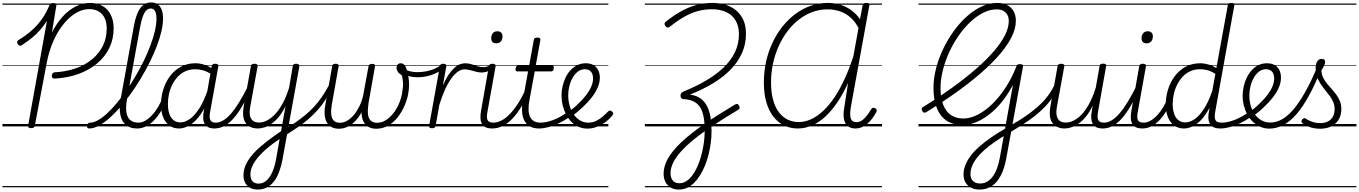

<svg xmlns="http://www.w3.org/2000/svg" viewBox="-20 -1039 11168 1578"><path d="M430 -393Q417 -393 411 -399.5Q405 -406 406 -420Q408 -432 414 -438Q420 -444 431 -445Q525 -450 603 -477.5Q681 -505 738 -552.5Q795 -600 826 -663.5Q857 -727 857 -803Q857 -880 819 -922Q781 -964 713 -964Q669 -964 625.5 -943.5Q582 -923 541.5 -884Q501 -845 466 -790.5Q431 -736 405 -668.5Q379 -601 364 -522L266 -5Q264 4 257.5 9Q251 14 236 14Q222 14 215.5 9Q209 4 211 -6L366 -868Q341 -828 310.5 -793Q280 -758 242 -727.5Q204 -697 158 -667Q148 -661 140 -664Q132 -667 125 -678Q119 -690 121.5 -698Q124 -706 134 -711Q194 -747 241.5 -789.5Q289 -832 325 -883Q361 -934 386 -996Q391 -1005 398.5 -1009.5Q406 -1014 419 -1014Q432 -1014 438.5 -1009Q445 -1004 443 -993L407 -772Q446 -849 496 -903.5Q546 -958 603.5 -986.5Q661 -1015 721 -1015Q780 -1015 823.5 -989.5Q867 -964 890.5 -917Q914 -870 914 -806Q914 -718 878.5 -645Q843 -572 778 -517.5Q713 -463 624.5 -431Q536 -399 430 -393ZM0 490H867V500H0ZM0 -20H867V0H0ZM0 -505H867V-500H0ZM0 -1010H867V-1000H0Z M713 17Q702 17 697.5 9.5Q693 2 694.5 -7Q696 -16 702.5 -23.5Q709 -31 721 -31Q750 -31 785.5 -51Q821 -71 860 -107Q899 -143 939.5 -191.5Q980 -240 1019.5 -297Q1059 -354 1096 -416.5Q1133 -479 1163.5 -542.5Q1194 -606 1217 -667.5Q1240 -729 1253 -785Q1266 -841 1266 -887Q1266 -898 1274 -904Q1282 -910 1293 -910Q1304 -910 1312 -904Q1320 -898 1320 -887Q1320 -840 1306.5 -781.5Q1293 -723 1268 -658Q1243 -593 1209.5 -526Q1176 -459 1136.5 -393Q1097 -327 1053 -266Q1009 -205 964 -153.5Q919 -102 874.5 -64Q830 -26 789 -4.5Q748 17 713 17ZM1106 17Q1051 17 1016 -11Q981 -39 969.5 -93.5Q958 -148 972 -227L1080 -823Q1098 -924 1132.5 -971.5Q1167 -1019 1222 -1019Q1255 -1019 1277 -1002.5Q1299 -986 1309.5 -957Q1320 -928 1320 -887Q1320 -875 1312 -868.5Q1304 -862 1293 -862Q1282 -862 1274 -868.5Q1266 -875 1266 -887Q1266 -913 1261 -931Q1256 -949 1245.5 -959Q1235 -969 1218 -969Q1198 -969 1182 -953Q1166 -937 1153.5 -903Q1141 -869 1131 -814L1023 -220Q1012 -154 1019.5 -112.5Q1027 -71 1052 -51Q1077 -31 1116 -31Q1127 -31 1132 -23.5Q1137 -16 1135.5 -7Q1134 2 1126.5 9.5Q1119 17 1106 17ZM837 490H1231V500H837ZM837 -20H1231V0H837ZM837 -505H1231V-500H837ZM837 -1010H1231V-1000H837Z M1106 17Q1095 17 1090 9.5Q1085 2 1086 -7Q1087 -16 1095 -23.5Q1103 -31 1117 -31Q1146 -31 1174.5 -47.5Q1203 -64 1230 -93Q1257 -122 1280 -161Q1303 -200 1320 -246Q1323 -256 1332 -257Q1341 -258 1348 -252Q1355 -246 1352 -236Q1335 -183 1309.5 -137Q1284 -91 1252.5 -56.5Q1221 -22 1184 -2.5Q1147 17 1106 17ZM1231 490V500ZM1231 -20V0ZM1231 -505V-500ZM1231 -1010V-1000Z M1451 17Q1406 17 1373 -6.5Q1340 -30 1321.5 -74.5Q1303 -119 1303 -181Q1303 -228 1314.5 -276Q1326 -324 1348.5 -367.5Q1371 -411 1405 -445Q1439 -479 1484.5 -499Q1530 -519 1586 -519Q1624 -519 1662 -506Q1700 -493 1734 -469L1727 -422Q1685 -451 1650.5 -460.5Q1616 -470 1584 -470Q1541 -470 1505 -454Q1469 -438 1442 -409.5Q1415 -381 1396.5 -344.5Q1378 -308 1369 -267Q1360 -226 1360 -184Q1360 -140 1371 -106Q1382 -72 1405 -52.5Q1428 -33 1463 -33Q1501 -33 1541.5 -62Q1582 -91 1620 -151.5Q1658 -212 1690 -307L1707 -260Q1671 -158 1627.5 -97Q1584 -36 1538.5 -9.5Q1493 17 1451 17ZM1741 17Q1714 17 1694.5 8Q1675 -1 1664 -18.5Q1653 -36 1650.5 -61.5Q1648 -87 1654 -120L1720 -495Q1723 -506 1729.5 -510.5Q1736 -515 1749 -515Q1765 -515 1770.5 -509Q1776 -503 1774 -492L1707 -120Q1698 -73 1709 -52Q1720 -31 1752 -31Q1761 -31 1765.5 -23.5Q1770 -16 1768.5 -7Q1767 2 1760.5 9.5Q1754 17 1741 17ZM1231 490H1866V500H1231ZM1231 -20H1866V0H1231ZM1231 -505H1866V-500H1231ZM1231 -1010H1866V-1000H1231Z M1741 17Q1730 17 1725 9.5Q1720 2 1721 -7Q1722 -16 1730 -23.5Q1738 -31 1752 -31Q1783 -31 1814 -49Q1845 -67 1877.5 -104Q1910 -141 1944.5 -197Q1979 -253 2017 -328Q2022 -338 2031 -337.5Q2040 -337 2046 -330Q2052 -323 2047 -312Q2008 -230 1971.5 -168Q1935 -106 1898.5 -65Q1862 -24 1823 -3.5Q1784 17 1741 17ZM1866 490V500ZM1866 -20V0ZM1866 -505V-500ZM1866 -1010V-1000Z M2097 519Q2043 519 2012 487Q1981 455 1981 403Q1981 365 1994.5 329.5Q2008 294 2033 259Q2058 224 2094.5 190Q2131 156 2176 121Q2195 107 2214 93Q2233 79 2252 65.5Q2271 52 2290 39L2327 -168Q2302 -116 2273 -80.5Q2244 -45 2214 -23.5Q2184 -2 2154.5 7.5Q2125 17 2099 17Q2057 17 2026.5 -2Q1996 -21 1984 -61Q1972 -101 1983 -165L2042 -495Q2044 -506 2050.5 -510.5Q2057 -515 2071 -515Q2086 -515 2092.5 -509.5Q2099 -504 2097 -493L2037 -164Q2029 -122 2034 -92.5Q2039 -63 2057.5 -47.5Q2076 -32 2110 -32Q2140 -32 2172.5 -48Q2205 -64 2238 -97.5Q2271 -131 2301.5 -186Q2332 -241 2356 -318L2386 -495Q2388 -506 2394.5 -510.5Q2401 -515 2415 -515Q2430 -515 2436 -509Q2442 -503 2440 -492L2302 271Q2291 329 2273.5 375Q2256 421 2231 453Q2206 485 2173 502Q2140 519 2097 519ZM2105 470Q2141 470 2169 446Q2197 422 2217.5 376.5Q2238 331 2249 269L2278 104Q2265 112 2251.5 121.5Q2238 131 2224.5 141Q2211 151 2198 161Q2159 192 2129.5 222Q2100 252 2079.5 281Q2059 310 2048.5 338.5Q2038 367 2038 397Q2038 419 2045.5 435.5Q2053 452 2068 461Q2083 470 2105 470ZM1866 490H2531V500H1866ZM1866 -20H2531V0H1866ZM1866 -505H2531V-500H1866ZM1866 -1010H2531V-1000H1866Z M2329 71Q2322 76 2316 71.5Q2310 67 2307 58.5Q2304 50 2305.5 41Q2307 32 2315 28Q2365 -3 2408 -32.5Q2451 -62 2489 -93.5Q2527 -125 2560.5 -161Q2594 -197 2624.5 -241Q2655 -285 2684 -340Q2690 -352 2698.5 -351.5Q2707 -351 2712 -343Q2717 -335 2712 -324Q2685 -266 2655 -219.5Q2625 -173 2590 -134Q2555 -95 2515 -60.5Q2475 -26 2428.5 6Q2382 38 2329 71ZM2531 490V500ZM2531 -20V0ZM2531 -505V-500ZM2531 -1010V-1000Z M2766 19Q2730 19 2705 5.5Q2680 -8 2666 -33Q2652 -58 2648.5 -93Q2645 -128 2653 -172L2710 -495Q2712 -506 2718.5 -510.5Q2725 -515 2739 -515Q2754 -515 2759.5 -509.5Q2765 -504 2763 -494L2706 -173Q2699 -131 2702.5 -98.5Q2706 -66 2723 -48Q2740 -30 2774 -30Q2805 -30 2834.5 -47.5Q2864 -65 2889.5 -96Q2915 -127 2934.5 -167Q2954 -207 2964 -251L3009 -495Q3011 -505 3018 -509.5Q3025 -514 3038 -514Q3053 -514 3058.5 -509Q3064 -504 3062 -493L3010 -199Q3004 -159 3003 -128Q3002 -97 3010 -75Q3018 -53 3035 -41.5Q3052 -30 3080 -30Q3118 -30 3151.5 -51.5Q3185 -73 3213 -108.5Q3241 -144 3260 -189Q3279 -234 3286 -281Q3294 -326 3292 -359.5Q3290 -393 3283 -420Q3260 -433 3249.5 -449Q3239 -465 3239 -482Q3239 -497 3248 -508Q3257 -519 3273 -519Q3295 -519 3308.5 -499Q3322 -479 3327 -443Q3334 -425 3338 -399Q3342 -373 3342 -343Q3342 -313 3337 -281Q3329 -227 3306.5 -174Q3284 -121 3250 -77Q3216 -33 3171 -7Q3126 19 3072 19Q3035 19 3008.5 4Q2982 -11 2967 -41Q2952 -71 2951 -116Q2929 -74 2900 -44Q2871 -14 2837 2.5Q2803 19 2766 19ZM2531 490H3419V500H2531ZM2531 -20H3419V0H2531ZM2531 -505H3419V-500H2531ZM2531 -1010H3419V-1000H2531Z M3412 -404Q3374 -404 3344.5 -412Q3315 -420 3288 -436Q3280 -441 3279 -448.5Q3278 -456 3282.5 -463Q3287 -470 3293.5 -472.5Q3300 -475 3306 -471Q3325 -459 3351.5 -452.5Q3378 -446 3412 -446Q3448 -446 3484 -453Q3520 -460 3551.5 -473.5Q3583 -487 3603 -505Q3610 -512 3618 -508Q3626 -504 3628.5 -494Q3631 -484 3620 -475Q3580 -440 3524 -422Q3468 -404 3412 -404ZM3418 490V500ZM3418 -20V0ZM3418 -505V-500ZM3418 -1010V-1000Z M3530 15Q3518 15 3511.5 10Q3505 5 3507 -6L3595 -495Q3597 -506 3603.5 -510.5Q3610 -515 3623 -515Q3638 -515 3644 -509.5Q3650 -504 3648 -493L3620 -336Q3643 -390 3667 -425Q3691 -460 3714 -481Q3737 -502 3759.5 -510.5Q3782 -519 3803 -519Q3814 -519 3819 -511.5Q3824 -504 3822.5 -494Q3821 -484 3814.5 -476.5Q3808 -469 3796 -469Q3772 -469 3745.5 -451.5Q3719 -434 3692 -398Q3665 -362 3639.5 -307Q3614 -252 3591 -178L3560 -4Q3558 6 3551 10.5Q3544 15 3530 15ZM3419 490H3823V500H3419ZM3419 -20H3823V0H3419ZM3419 -505H3823V-500H3419ZM3419 -1010H3823V-1000H3419Z M3940 -443Q3917 -443 3892.5 -449.5Q3868 -456 3844 -462.5Q3820 -469 3796 -469Q3785 -469 3780.5 -476.5Q3776 -484 3776.5 -494Q3777 -504 3784 -511.5Q3791 -519 3803 -519Q3831 -519 3855.5 -511Q3880 -503 3904 -495Q3928 -487 3951 -487Q3966 -487 3979 -490.5Q3992 -494 4005 -502Q4013 -507 4019.5 -502Q4026 -497 4027.5 -488Q4029 -479 4021 -473Q4000 -456 3979.5 -449.5Q3959 -443 3940 -443ZM3823 490V500ZM3823 -20V0ZM3823 -505V-500ZM3823 -1010V-1000Z M4023 17Q3994 17 3973.5 8Q3953 -1 3942 -19.5Q3931 -38 3929 -64Q3927 -90 3933 -125L3998 -495Q4001 -506 4007.5 -510.5Q4014 -515 4027 -515Q4042 -515 4048.5 -509.5Q4055 -504 4053 -493L3987 -124Q3977 -76 3986.5 -53.5Q3996 -31 4034 -31Q4044 -31 4048.5 -23.5Q4053 -16 4051.5 -7Q4050 2 4043 9.5Q4036 17 4023 17ZM4059 -683Q4039 -683 4028 -693.5Q4017 -704 4017 -725Q4017 -749 4030 -765.5Q4043 -782 4068 -782Q4087 -782 4098.5 -771.5Q4110 -761 4110 -740Q4110 -716 4097 -699.5Q4084 -683 4059 -683ZM3823 490H4148V500H3823ZM3823 -20H4148V0H3823ZM3823 -505H4148V-500H3823ZM3823 -1010H4148V-1000H3823Z M4023 17Q4012 17 4007 9.5Q4002 2 4003 -7Q4004 -16 4012 -23.5Q4020 -31 4034 -31Q4065 -31 4098 -47Q4131 -63 4164.5 -96Q4198 -129 4232.5 -181Q4267 -233 4301 -305Q4307 -316 4316 -315Q4325 -314 4330.5 -306.5Q4336 -299 4331 -289Q4295 -209 4258.5 -151.5Q4222 -94 4184 -56.5Q4146 -19 4106 -1Q4066 17 4023 17ZM4148 490V500ZM4148 -20V0ZM4148 -505V-500ZM4148 -1010V-1000Z M4411 17Q4367 17 4337.5 1Q4308 -15 4291 -45.5Q4274 -76 4271 -118.5Q4268 -161 4277 -215L4320 -452H4233Q4222 -452 4219 -458Q4216 -464 4217 -476Q4220 -489 4225 -494.5Q4230 -500 4241 -500H4329L4367 -710Q4369 -721 4375.5 -725.5Q4382 -730 4396 -730Q4411 -730 4417 -724.5Q4423 -719 4421 -709L4383 -500H4516Q4527 -500 4530 -494Q4533 -488 4531 -476Q4529 -463 4523.5 -457.5Q4518 -452 4508 -452H4375L4332 -220Q4323 -174 4324 -138.5Q4325 -103 4336.5 -79Q4348 -55 4369.5 -43Q4391 -31 4421 -31Q4431 -31 4435.5 -23.5Q4440 -16 4439 -7Q4438 2 4431 9.5Q4424 17 4411 17ZM4148 490H4536V500H4148ZM4148 -20H4536V0H4148ZM4148 -505H4536V-500H4148ZM4148 -1010H4536V-1000H4148Z M4410 17Q4398 17 4393.5 9.5Q4389 2 4391 -7Q4393 -16 4401 -23.5Q4409 -31 4422 -31Q4470 -31 4528.5 -53.5Q4587 -76 4646 -119Q4653 -124 4660 -121Q4667 -118 4671 -110.5Q4675 -103 4674.5 -94.5Q4674 -86 4667 -81Q4621 -49 4575 -27Q4529 -5 4487 6Q4445 17 4410 17ZM4535 490V500ZM4535 -20V0ZM4535 -505V-500ZM4535 -1010V-1000Z M4647 -116Q4671 -133 4693.5 -151Q4716 -169 4735 -189Q4771 -223 4797.5 -257.5Q4824 -292 4839 -326.5Q4854 -361 4854 -394Q4854 -431 4836.5 -450.5Q4819 -470 4786 -470Q4755 -470 4730 -451Q4705 -432 4687 -401Q4669 -370 4659.5 -332Q4650 -294 4650 -257Q4650 -210 4662 -169Q4674 -128 4696 -97Q4718 -66 4748.5 -48.5Q4779 -31 4814 -31Q4849 -31 4878.5 -45Q4908 -59 4933 -80.5Q4958 -102 4978 -123Q4986 -131 4994 -130.5Q5002 -130 5010 -123Q5017 -117 5019.5 -109Q5022 -101 5014 -92Q4993 -64 4961 -39Q4929 -14 4889.5 2Q4850 18 4807 18Q4768 18 4734.5 3Q4701 -12 4675.5 -38Q4650 -64 4632 -99Q4614 -134 4604.5 -173.5Q4595 -213 4595 -255Q4595 -292 4603.5 -329.5Q4612 -367 4628 -401Q4644 -435 4668.5 -461.5Q4693 -488 4724.5 -503.5Q4756 -519 4794 -519Q4833 -519 4858.5 -503.5Q4884 -488 4897 -461.5Q4910 -435 4910 -400Q4910 -361 4892.5 -320Q4875 -279 4843.5 -238.5Q4812 -198 4770 -159Q4747 -137 4721.5 -116Q4696 -95 4669 -77ZM4536 490H4980V500H4536ZM4536 -20H4980V0H4536ZM4536 -505H4980V-500H4536ZM4536 -1010H4980V-1000H4536Z M5559 519Q5520 519 5492 502.5Q5464 486 5449 456.5Q5434 427 5434 387Q5434 327 5469.5 264Q5505 201 5577.5 132Q5650 63 5761 -14Q5872 -91 6021 -180Q6032 -186 6040 -184Q6048 -182 6054 -170Q6060 -159 6058.5 -150.5Q6057 -142 6046 -136Q5932 -68 5842 -8.5Q5752 51 5686 104.5Q5620 158 5577 206Q5534 254 5512.5 298Q5491 342 5491 384Q5491 423 5509.5 445Q5528 467 5564 467Q5594 467 5620.5 450Q5647 433 5670 402.5Q5693 372 5711 331.5Q5729 291 5742.5 243Q5756 195 5763.5 143.5Q5771 92 5772 41Q5772 -7 5767.5 -47.5Q5763 -88 5752 -120Q5741 -152 5721 -174.5Q5701 -197 5670.5 -210Q5640 -223 5597 -224Q5586 -225 5580 -232.5Q5574 -240 5573 -250.5Q5572 -261 5577.5 -271Q5583 -281 5596 -286Q5697 -327 5781 -376Q5865 -425 5926 -483Q5987 -541 6020 -609.5Q6053 -678 6053 -757Q6053 -825 6025.5 -871Q5998 -917 5948 -940Q5898 -963 5831 -963Q5768 -963 5710.5 -946.5Q5653 -930 5597.5 -897.5Q5542 -865 5484 -819Q5473 -811 5465 -812.5Q5457 -814 5449 -825Q5441 -835 5441.5 -844Q5442 -853 5452 -861Q5519 -914 5581 -948Q5643 -982 5705.5 -998.5Q5768 -1015 5836 -1015Q5918 -1015 5980 -985.5Q6042 -956 6076.5 -899.5Q6111 -843 6111 -760Q6111 -676 6078 -602.5Q6045 -529 5984.5 -467Q5924 -405 5839.5 -354Q5755 -303 5652 -262V-261Q5701 -255 5734.5 -232Q5768 -209 5789 -170Q5810 -131 5819 -78.5Q5828 -26 5828 38Q5828 90 5821 140.5Q5814 191 5801.5 238.5Q5789 286 5771.5 328Q5754 370 5731.5 405Q5709 440 5682 466Q5655 492 5624.5 505.5Q5594 519 5559 519ZM5280 490H6142V500H5280ZM5280 -20H6142V0H5280ZM5280 -505H6142V-500H5280ZM5280 -1010H6142V-1000H5280Z M6537 17Q6476 17 6425 -7.5Q6374 -32 6336.5 -80Q6299 -128 6278.5 -198.5Q6258 -269 6258 -361Q6258 -451 6276.5 -533.5Q6295 -616 6329.5 -689Q6364 -762 6411.5 -821.5Q6459 -881 6517.5 -924.5Q6576 -968 6643.5 -991.5Q6711 -1015 6784 -1015Q6838 -1015 6887.5 -999.5Q6937 -984 6978 -954Q7019 -924 7048 -881L7070 -996Q7072 -1006 7079 -1010.5Q7086 -1015 7100 -1015Q7115 -1015 7121 -1010.5Q7127 -1006 7125 -995L6973 -160Q6968 -130 6967.5 -106.5Q6967 -83 6972 -67Q6977 -51 6989 -43Q7001 -35 7020 -35Q7042 -35 7061.5 -47.5Q7081 -60 7100.5 -83.5Q7120 -107 7140 -141Q7146 -151 7154 -153Q7162 -155 7173 -149Q7183 -144 7185.5 -136Q7188 -128 7182 -118Q7166 -88 7146.5 -62.5Q7127 -37 7105.5 -19.5Q7084 -2 7060.5 7.5Q7037 17 7013 17Q6971 17 6947 -3Q6923 -23 6916 -62Q6909 -101 6919 -156L6950 -358Q6910 -269 6863 -199.5Q6816 -130 6764 -81.5Q6712 -33 6654.5 -8Q6597 17 6537 17ZM6317 -362Q6317 -281 6333.5 -220Q6350 -159 6380.5 -118Q6411 -77 6452.5 -56.5Q6494 -36 6544 -36Q6596 -36 6647 -59.5Q6698 -83 6746.5 -128.5Q6795 -174 6839 -240Q6883 -306 6922 -391Q6961 -476 6994 -578L7036 -810Q6996 -884 6932 -923Q6868 -962 6779 -962Q6716 -962 6657.5 -940.5Q6599 -919 6547 -879Q6495 -839 6453 -783.5Q6411 -728 6380.5 -661Q6350 -594 6333.5 -518.5Q6317 -443 6317 -362ZM6142 490H7229V500H6142ZM6142 -20H7229V0H6142ZM6142 -505H7229V-500H6142ZM6142 -1010H7229V-1000H6142Z M8031 519Q7991 519 7961.5 504Q7932 489 7915.5 461Q7899 433 7899 394Q7899 382 7907.5 375Q7916 368 7927.5 367.5Q7939 367 7947.5 373Q7956 379 7956 391Q7956 428 7976.5 448.5Q7997 469 8036 469Q8095 469 8137 414.5Q8179 360 8198 254L8305 -341Q8275 -284 8238.5 -233.5Q8202 -183 8160 -142Q8118 -101 8073 -72Q8028 -43 7981.5 -27Q7935 -11 7889 -11Q7816 -11 7762.5 -45.5Q7709 -80 7680.5 -148Q7652 -216 7652 -316Q7652 -381 7667 -450Q7682 -519 7710 -587.5Q7738 -656 7776 -719Q7814 -782 7860 -836Q7906 -890 7957.5 -930Q8009 -970 8064.5 -992.5Q8120 -1015 8175 -1015Q8223 -1015 8257.5 -997.5Q8292 -980 8310.5 -947Q8329 -914 8329 -867Q8329 -806 8295.5 -737.5Q8262 -669 8198.5 -594.5Q8135 -520 8044.5 -441Q7954 -362 7840 -280.5Q7726 -199 7592 -117Q7581 -111 7573.5 -113.5Q7566 -116 7559 -128Q7553 -139 7555 -146.5Q7557 -154 7567 -160Q7694 -238 7802.5 -316Q7911 -394 7997.5 -469Q8084 -544 8145.5 -614.5Q8207 -685 8239 -748.5Q8271 -812 8271 -866Q8271 -896 8259 -917.5Q8247 -939 8225 -950.5Q8203 -962 8172 -962Q8124 -962 8076 -941Q8028 -920 7982.5 -882.5Q7937 -845 7896 -795Q7855 -745 7821 -686.5Q7787 -628 7762.5 -565.5Q7738 -503 7724 -440Q7710 -377 7710 -318Q7710 -234 7732 -177.5Q7754 -121 7796 -93Q7838 -65 7897 -65Q7954 -65 8015 -96Q8076 -127 8135 -184Q8194 -241 8245 -319.5Q8296 -398 8333 -492Q8335 -503 8342 -507.5Q8349 -512 8363 -512Q8392 -512 8388 -493L8252 254Q8237 341 8207 400Q8177 459 8133 489Q8089 519 8031 519ZM7529 490H8447V500H7529ZM7529 -20H8447V0H7529ZM7529 -505H8447V-500H7529ZM7529 -1010H8447V-1000H7529Z M7899 394Q7899 356 7914 318Q7929 280 7957.5 242Q7986 204 8029 166Q8072 128 8127.5 89.5Q8183 51 8252 12Q8305 -18 8351 -46.5Q8397 -75 8436 -103.5Q8475 -132 8508 -161Q8541 -190 8568 -221Q8595 -252 8617 -287Q8639 -322 8655 -361Q8659 -372 8668.5 -372Q8678 -372 8684 -365.5Q8690 -359 8686 -347Q8667 -294 8637.5 -248.5Q8608 -203 8570 -163Q8532 -123 8485.5 -86.5Q8439 -50 8383.5 -14.5Q8328 21 8265 58Q8205 93 8155.5 127.5Q8106 162 8069 195Q8032 228 8007 261Q7982 294 7969 326.5Q7956 359 7956 391Q7956 404 7947.5 410.5Q7939 417 7927.5 417.5Q7916 418 7907.5 412Q7899 406 7899 394ZM8447 490H8497V500H8447ZM8447 -20H8497V0H8447ZM8447 -505H8497V-500H8447ZM8447 -1010H8497V-1000H8447Z M8730 17Q8688 17 8657 -2Q8626 -21 8614 -61Q8602 -101 8613 -165L8672 -495Q8675 -506 8681 -510.5Q8687 -515 8701 -515Q8716 -515 8722.5 -509.5Q8729 -504 8727 -493L8667 -164Q8659 -122 8664 -92.5Q8669 -63 8687.5 -47.5Q8706 -32 8741 -32Q8771 -32 8804 -48Q8837 -64 8869.5 -98Q8902 -132 8932 -187Q8962 -242 8986 -319L9017 -496Q9019 -508 9025.5 -512Q9032 -516 9045 -516Q9061 -516 9067.5 -511Q9074 -506 9071 -495L9005 -124Q8996 -75 9006 -53Q9016 -31 9054 -31Q9063 -31 9067.5 -23.5Q9072 -16 9071 -7Q9070 2 9063 9.5Q9056 17 9043 17Q9017 17 8998 10Q8979 3 8967.5 -11.5Q8956 -26 8951.5 -47Q8947 -68 8949 -96L8960 -171Q8935 -118 8906 -82Q8877 -46 8846.5 -24.5Q8816 -3 8786 7Q8756 17 8730 17ZM8497 490H9168V500H8497ZM8497 -20H9168V0H8497ZM8497 -505H9168V-500H8497ZM8497 -1010H9168V-1000H8497Z M9042 17Q9031 17 9026 9.5Q9021 2 9022 -7Q9023 -16 9031 -23.5Q9039 -31 9053 -31Q9084 -31 9115 -49Q9146 -67 9178.5 -104Q9211 -141 9245.5 -197Q9280 -253 9318 -328Q9323 -338 9332 -337.5Q9341 -337 9347 -330Q9353 -323 9348 -312Q9309 -230 9272.5 -168Q9236 -106 9199.5 -65Q9163 -24 9124 -3.5Q9085 17 9042 17ZM9167 490V500ZM9167 -20V0ZM9167 -505V-500ZM9167 -1010V-1000Z M9368 17Q9339 17 9318.5 8Q9298 -1 9287 -19.5Q9276 -38 9274 -64Q9272 -90 9278 -125L9343 -495Q9346 -506 9352.5 -510.5Q9359 -515 9372 -515Q9387 -515 9393.5 -509.5Q9400 -504 9398 -493L9332 -124Q9322 -76 9331.5 -53.5Q9341 -31 9379 -31Q9389 -31 9393.5 -23.5Q9398 -16 9396.5 -7Q9395 2 9388 9.5Q9381 17 9368 17ZM9404 -683Q9384 -683 9373 -693.5Q9362 -704 9362 -725Q9362 -749 9375 -765.5Q9388 -782 9413 -782Q9432 -782 9443.5 -771.5Q9455 -761 9455 -740Q9455 -716 9442 -699.5Q9429 -683 9404 -683ZM9168 490H9493V500H9168ZM9168 -20H9493V0H9168ZM9168 -505H9493V-500H9168ZM9168 -1010H9493V-1000H9168Z M9368 17Q9357 17 9352 9.5Q9347 2 9348 -7Q9349 -16 9357 -23.5Q9365 -31 9379 -31Q9408 -31 9436.5 -47.5Q9465 -64 9492 -93Q9519 -122 9542 -161Q9565 -200 9582 -246Q9585 -256 9594 -257Q9603 -258 9610 -252Q9617 -246 9614 -236Q9597 -183 9571.5 -137Q9546 -91 9514.5 -56.5Q9483 -22 9446 -2.5Q9409 17 9368 17ZM9493 490V500ZM9493 -20V0ZM9493 -505V-500ZM9493 -1010V-1000Z M9710 17Q9665 17 9631.5 -6.5Q9598 -30 9579.5 -74.5Q9561 -119 9561 -181Q9561 -228 9572.5 -276.5Q9584 -325 9607 -368.5Q9630 -412 9664 -446Q9698 -480 9743.5 -499.5Q9789 -519 9845 -519Q9878 -519 9912 -509Q9946 -499 9977 -480L10071 -995Q10073 -1006 10079.5 -1010.5Q10086 -1015 10100 -1015Q10116 -1015 10121.5 -1009Q10127 -1003 10124 -992L9968 -123Q9959 -75 9969 -53Q9979 -31 10019 -31Q10027 -31 10031 -23.5Q10035 -16 10034 -7Q10033 2 10026.5 9.5Q10020 17 10008 17Q9981 17 9962 10Q9943 3 9931 -11.5Q9919 -26 9914 -47Q9909 -68 9912 -96L9921 -154Q9888 -91 9852 -53.5Q9816 -16 9780 0.5Q9744 17 9710 17ZM9722 -33Q9759 -33 9798 -59.5Q9837 -86 9874.5 -143.5Q9912 -201 9943 -291L9969 -432Q9933 -455 9902 -462.5Q9871 -470 9843 -470Q9799 -470 9763.5 -454Q9728 -438 9701 -409.5Q9674 -381 9655.5 -344.5Q9637 -308 9627.5 -267Q9618 -226 9618 -184Q9618 -141 9629 -106.5Q9640 -72 9663.5 -52.5Q9687 -33 9722 -33ZM9493 490H10134V500H9493ZM9493 -20H10134V0H9493ZM9493 -505H10134V-500H9493ZM9493 -1010H10134V-1000H9493Z M10009 17Q9997 17 9992.5 9.5Q9988 2 9990 -7Q9992 -16 10000 -23.5Q10008 -31 10021 -31Q10069 -31 10127.5 -53.5Q10186 -76 10245 -119Q10252 -124 10259 -121Q10266 -118 10270 -110.5Q10274 -103 10273.5 -94.5Q10273 -86 10266 -81Q10220 -49 10174 -27Q10128 -5 10086 6Q10044 17 10009 17ZM10134 490V500ZM10134 -20V0ZM10134 -505V-500ZM10134 -1010V-1000Z M10245 -116Q10269 -132 10291 -150.5Q10313 -169 10333 -189Q10369 -223 10395.5 -257.5Q10422 -292 10437 -326.5Q10452 -361 10452 -394Q10452 -431 10434.5 -450.5Q10417 -470 10384 -470Q10373 -470 10368 -477Q10363 -484 10364.5 -494Q10366 -504 10373 -511.5Q10380 -519 10392 -519Q10432 -519 10457.5 -503.5Q10483 -488 10495.5 -461.5Q10508 -435 10508 -400Q10508 -361 10490.5 -320Q10473 -279 10441.5 -238.5Q10410 -198 10367 -158Q10345 -136 10319 -115.5Q10293 -95 10267 -77ZM10134 490H10578V500H10134ZM10134 -20H10578V0H10134ZM10134 -505H10578V-500H10134ZM10134 -1010H10578V-1000H10134Z M10412 18Q10372 18 10338 3Q10304 -12 10277 -38Q10250 -64 10231.5 -98Q10213 -132 10203 -171.5Q10193 -211 10193 -252Q10193 -290 10201.5 -328Q10210 -366 10226.5 -400Q10243 -434 10267 -461Q10291 -488 10322.5 -503.5Q10354 -519 10393 -519Q10402 -519 10405.5 -511.5Q10409 -504 10407.5 -494.5Q10406 -485 10400 -477.5Q10394 -470 10385 -470Q10353 -470 10328 -451Q10303 -432 10285 -400.5Q10267 -369 10257.5 -331Q10248 -293 10248 -255Q10248 -209 10260 -168.5Q10272 -128 10295 -97Q10318 -66 10350 -49Q10382 -32 10420 -32Q10471 -32 10519.5 -60Q10568 -88 10615 -145Q10662 -202 10709.5 -287Q10757 -372 10805 -486Q10809 -496 10819 -495.5Q10829 -495 10836 -487.5Q10843 -480 10838 -468Q10789 -346 10739 -254.5Q10689 -163 10637 -102.5Q10585 -42 10529 -12Q10473 18 10412 18ZM10578 490V500ZM10578 -20V0ZM10578 -505V-500ZM10578 -1010V-1000Z M10829 19Q10786 19 10747.5 6.5Q10709 -6 10683 -27Q10676 -34 10676 -42Q10676 -50 10684 -58Q10692 -67 10699 -68Q10706 -69 10716 -61Q10742 -45 10770.5 -36Q10799 -27 10830 -27Q10887 -27 10918 -58Q10949 -89 10949 -143Q10949 -174 10937.5 -200.5Q10926 -227 10908.5 -250.5Q10891 -274 10871 -298.5Q10851 -323 10833.5 -349.5Q10816 -376 10804.5 -408Q10793 -440 10793 -480Q10793 -516 10807 -535.5Q10821 -555 10843 -555Q10858 -555 10864.5 -547.5Q10871 -540 10871 -530Q10871 -518 10863.5 -501.5Q10856 -485 10840 -460Q10842 -428 10854.5 -401.5Q10867 -375 10886 -352Q10905 -329 10925 -307Q10945 -285 10963 -260.5Q10981 -236 10992.5 -207.5Q11004 -179 11004 -143Q11004 -69 10956.5 -25Q10909 19 10829 19ZM10578 490H11128V500H10578ZM10578 -20H11128V0H10578ZM10578 -505H11128V-500H10578ZM10578 -1010H11128V-1000H10578Z"/></svg>

Font: Playwrite ZA Guides
Style: Regular
Weight: 400
Designer: Veronika Burian, José Scaglione
Foundry: TypeTogether
Version: Version 1.003